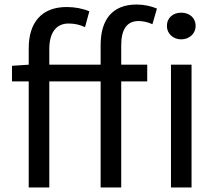

<svg xmlns="http://www.w3.org/2000/svg" viewBox="-20 -829 958 849"><path d="M425 -543H198V-613C198 -685 229 -725 283 -725C310 -725 332 -720 356 -709L375 -779C347 -791 311 -798 275 -798C163 -798 107 -728 107 -616V-543L33 -538V-469H107V0H198V-469H425V0H516V-469H631V-543H516V-629C516 -699 541 -736 593 -736C612 -736 634 -731 654 -722L674 -791C649 -802 616 -809 584 -809C475 -809 425 -740 425 -630ZM736 0H827V-543H736ZM781 -773C746 -773 718 -751 718 -714C718 -680 746 -655 781 -655C817 -655 845 -680 845 -714C845 -751 817 -773 781 -773Z"/></svg>

Font: Noto Sans CJK TC Regular
Style: Regular
Weight: 400
Designer: Ryoko NISHIZUKA (kana & ideographs); Paul D. Hunt (Latin, Greek & Cyrillic); Wenlong ZHANG (bopomofo); Sandoll Communica
Foundry: Adobe Systems Incorporated
Version: Version 1.001;PS 1.001;hotconv 1.0.78;makeotf.lib2.5.61930